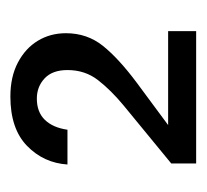

<svg xmlns="http://www.w3.org/2000/svg" viewBox="-34 -716 398 370"><g transform="rotate(-90 165.0 -531.0)"><path d="M35 -352V-400L147 -492Q176 -516 195.5 -541Q215 -566 215 -600Q215 -629 199 -644Q183 -659 160 -659Q134 -659 119 -643.5Q104 -628 100 -600H33Q36 -646 69 -678Q102 -710 164 -710Q202 -710 229.5 -695.5Q257 -681 271.5 -657Q286 -633 286 -603Q286 -562 261.5 -531.5Q237 -501 190 -466L109 -406H290V-352Z"/></g></svg>

Font: DVN - DM Sans
Style: Regular
Weight: 400
Designer: Colophon Foundry, Jonny Pinhorn
Foundry: Colophon Foundry
Version: Version 4.004;gftools[0.9.30]